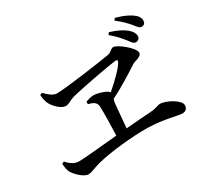

<svg xmlns="http://www.w3.org/2000/svg" viewBox="-158 -1038 1316 1239"><g transform="rotate(-30 500.0 -419.0)"><path d="M733 -738C776 -702 799 -674 819 -649C837 -625 847 -609 864 -609C880 -609 894 -620 894 -638C894 -658 884 -676 861 -696C835 -718 794 -738 744 -753ZM158 -623C159 -597 165 -575 172 -558C187 -525 233 -479 266 -479C290 -479 308 -496 338 -505C403 -523 638 -567 687 -572C701 -573 706 -567 699 -555C683 -524 625 -465 561 -411C544 -433 483 -450 453 -450C435 -450 411 -443 394 -436L395 -418C427 -411 454 -399 455 -365C457 -317 455 -225 452 -151C321 -139 197 -127 165 -127C127 -127 100 -147 75 -175L59 -168C61 -138 64 -122 71 -106C84 -79 137 -24 172 -24C198 -24 226 -41 270 -52C363 -77 550 -96 653 -93C776 -90 861 -61 895 -61C919 -61 934 -77 934 -100C934 -138 844 -188 796 -188C782 -188 769 -176 717 -172C667 -169 601 -164 533 -158C539 -223 545 -295 549 -337C551 -349 553 -357 556 -365C654 -414 734 -468 780 -497C797 -508 848 -512 848 -541C848 -579 748 -656 721 -656C700 -656 692 -634 666 -629C605 -618 324 -578 259 -578C226 -578 200 -605 174 -630ZM813 -799C856 -766 878 -742 899 -718C919 -694 928 -677 946 -677C966 -677 975 -692 975 -707C975 -729 962 -748 936 -766C909 -784 875 -800 823 -814Z"/></g></svg>

Font: Source Han Serif CN SemiBold
Style: Regular
Weight: 600
Designer: Ryoko NISHIZUKA 西塚涼子 (kana & ideographs); Frank Grießhammer (Latin, Greek & Cyrillic); Wenlong ZHANG 张文龙 (bopomofo); San
Foundry: Adobe Systems Incorporated
Version: Version 1.000;PS 1;hotconv 16.6.53;makeotf.lib2.5.65590